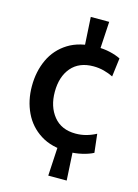

<svg xmlns="http://www.w3.org/2000/svg" viewBox="-118 -702 657 911"><g transform="rotate(15 210.0 -246.0)"><path d="M273 10Q191.5 10 136.8 -24.8Q82 -59.5 54.5 -117.8Q27 -176 27 -246.5Q27 -318.5 54.2 -377.2Q81.5 -436 137 -470.8Q192.5 -505.5 277 -505.5Q312.5 -505.5 342.5 -498.5Q372.5 -491.5 394.5 -480.5L383 -389Q362 -399.5 337.2 -406Q312.5 -412.5 285.5 -412.5Q215.5 -412.5 177.2 -367.8Q139 -323 139 -248Q139 -176 177 -129Q215 -82 285 -82Q312 -82 336.8 -88.8Q361.5 -95.5 385 -108L395.5 -17Q374 -5.5 341.2 2.2Q308.5 10 273 10ZM212 144 222 -34H292.5L302.5 144ZM222 -464.5 212 -635.5H302.5L292.5 -464.5Z"/></g></svg>

Font: Cabin SemiCondensed SemiBold
Style: Regular
Weight: 600
Width: 4
Designer: Pablo Impallari
Foundry: Pablo Impallari. http://www.impallari.com Igino Marini. http://www.ikern.com
Version: Version 3.001